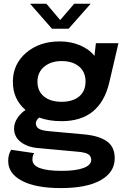

<svg xmlns="http://www.w3.org/2000/svg" viewBox="-20 -757 663 1006"><path d="M137.7 -737.3H223.1L295.4 -651.9L368.7 -737.3H455.1L339.4 -606.4H252.4ZM422.9 -52.7Q499 -45.4 540 -16.6Q581.1 12.2 581.1 72.3Q581.1 145.5 507.8 187Q434.6 228.5 298.8 228.5Q167 228.5 95 190.4Q22.9 152.3 22.9 86.4Q22.9 52.2 38.6 27.8L159.2 45.4Q149.9 58.1 149.9 79.6Q149.9 138.2 303.2 138.2Q377.9 138.2 418 123Q458 107.9 458 80.6Q458 70.3 453.6 63Q449.2 55.7 442.6 51.3Q436 46.9 424.8 43.9Q413.6 41 403.6 39.6Q393.6 38.1 378.4 37.1L176.8 18.6Q121.6 13.2 87.6 -13.9Q53.7 -41 53.7 -83.5Q53.7 -112.8 72 -139.4Q90.3 -166 113.8 -180.7Q47.4 -237.3 47.4 -328.1Q47.4 -420.9 116.9 -480.5Q186.5 -540 293 -540Q352.1 -540 400.4 -519Q448.7 -498 475.1 -464.4L482.4 -530.8H600.6L552.7 -325.2Q504.9 -122.1 303.2 -122.1Q236.3 -122.1 185.1 -141.1Q168 -127 168 -109.9Q168 -92.8 182.9 -83Q197.8 -73.2 235.8 -69.8ZM428.2 -330.1Q428.2 -379.9 394.3 -408.4Q360.4 -437 303.2 -437Q247.1 -437 211.7 -407.7Q176.3 -378.4 176.3 -329.1Q176.3 -279.3 210.4 -251.5Q244.6 -223.6 302.7 -223.6Q360.8 -223.6 394.5 -251.5Q428.2 -279.3 428.2 -330.1Z"/></svg>

Font: Epilogue SemiBold
Style: Regular
Weight: 600
Designer: Tyler Finck
Foundry: Etcetera Type Co
Version: Version 2.112